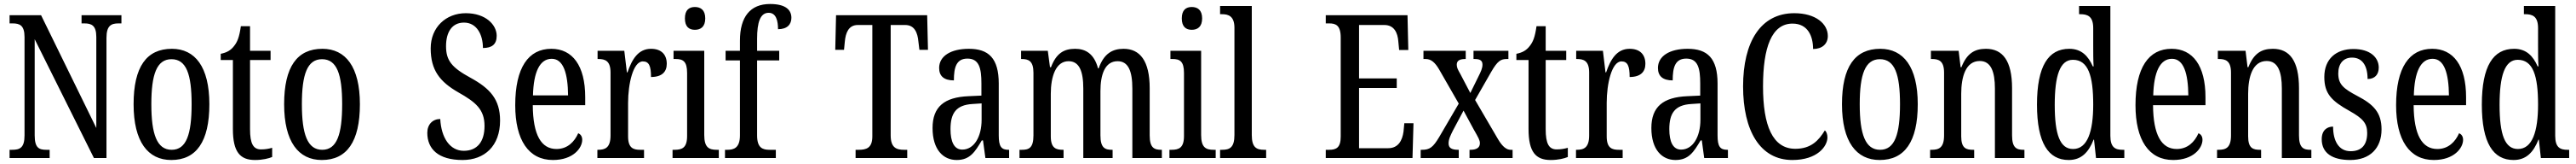

<svg xmlns="http://www.w3.org/2000/svg" viewBox="-20 -790 12919 820"><path d="M28 0H229V-41H213C176 -41 154 -50 154 -113V-594L451 0H514V-601C514 -662 538 -673 574 -673H589V-714H389V-673H403C439 -673 463 -663 463 -605V-150L186 -714H28V-673H43C78 -673 103 -664 103 -605V-113C103 -50 79 -41 40 -41H28Z M839 10C964 10 1030 -81 1030 -269C1030 -456 958 -546 842 -546C715 -546 650 -456 650 -269C650 -81 722 10 839 10ZM841 -41C767 -41 739 -119 739 -269C739 -418 766 -494 840 -494C915 -494 941 -418 941 -269C941 -119 915 -41 841 -41Z M1259 10C1298 10 1328 2 1345 -5V-51C1327 -46 1311 -43 1289 -43C1250 -43 1234 -72 1234 -144V-490H1337V-536H1234V-659H1188C1180 -603 1170 -580 1154 -560C1138 -539 1118 -527 1087 -521V-490H1148V-145C1148 -30 1184 10 1259 10Z M1594 10C1719 10 1785 -81 1785 -269C1785 -456 1713 -546 1597 -546C1470 -546 1405 -456 1405 -269C1405 -81 1477 10 1594 10ZM1596 -41C1522 -41 1494 -119 1494 -269C1494 -418 1521 -494 1595 -494C1670 -494 1696 -418 1696 -269C1696 -119 1670 -41 1596 -41Z M2300 10C2410 10 2488 -60 2488 -187C2488 -294 2437 -348 2340 -401C2246 -452 2217 -487 2217 -559C2217 -631 2248 -677 2307 -677C2371 -677 2402 -617 2402 -550C2447 -550 2471 -568 2471 -611C2471 -666 2416 -724 2316 -724C2217 -724 2140 -654 2140 -548C2140 -439 2186 -381 2279 -328C2366 -279 2410 -243 2410 -160C2410 -81 2373 -36 2306 -36C2237 -36 2193 -100 2188 -195C2150 -195 2123 -168 2123 -126C2123 -45 2178 10 2300 10Z M2753 10C2855 10 2900 -50 2900 -91C2900 -109 2891 -119 2880 -124C2861 -81 2826 -45 2771 -45C2695 -45 2653 -114 2652 -264H2915V-304C2915 -462 2851 -546 2745 -546C2630 -546 2564 -452 2564 -264C2564 -90 2631 10 2753 10ZM2829 -313H2653C2656 -430 2687 -496 2747 -496C2806 -496 2828 -422 2829 -313Z M2976 0H3210V-41H3191C3157 -41 3130 -49 3130 -108V-276C3130 -370 3155 -483 3204 -483C3235 -483 3245 -460 3245 -405C3300 -405 3324 -431 3324 -471C3324 -516 3298 -546 3245 -546C3180 -546 3149 -492 3127 -428H3124L3111 -536H2977V-495H2980C3015 -495 3042 -486 3042 -427V-113C3042 -50 3014 -41 2979 -41H2976Z M3465 -641C3494 -641 3517 -656 3517 -698C3517 -740 3494 -755 3465 -755C3436 -755 3415 -740 3415 -698C3415 -656 3436 -641 3465 -641ZM3353 0H3585V-41H3575C3536 -41 3512 -52 3512 -115V-536H3358V-495H3368C3405 -495 3426 -484 3426 -425V-110C3426 -51 3401 -41 3363 -41H3353Z M3616 0H3871V-41H3840C3805 -41 3777 -50 3777 -113V-488H3888V-536H3777V-596C3777 -679 3793 -726 3835 -726C3873 -726 3882 -685 3882 -644C3928 -644 3949 -668 3949 -701C3949 -740 3921 -770 3842 -770C3743 -770 3691 -706 3691 -587V-536H3619V-488H3691V-113C3691 -50 3660 -41 3628 -41H3616Z M4271 0H4530V-41H4515C4477 -41 4447 -50 4447 -113V-665H4520C4567 -665 4582 -626 4586 -582L4591 -541H4634L4630 -714H4173L4169 -541H4213L4217 -582C4221 -626 4236 -665 4282 -665H4355V-108C4355 -49 4324 -41 4286 -41H4271Z M4778 10C4845 10 4870 -31 4904 -88H4910L4922 0H5041V-41H5038C5002 -41 4989 -57 4989 -113V-372C4989 -499 4938 -546 4839 -546C4749 -546 4690 -510 4690 -450C4690 -409 4715 -388 4764 -388C4764 -453 4776 -497 4832 -497C4891 -497 4902 -448 4902 -373V-312L4837 -309C4716 -304 4657 -256 4657 -150C4657 -41 4711 10 4778 10ZM4806 -42C4765 -42 4747 -82 4747 -144C4747 -223 4774 -265 4857 -270L4903 -273V-191C4903 -106 4865 -42 4806 -42Z M5093 0H5314V-41H5312C5277 -41 5250 -48 5250 -108V-321C5250 -407 5275 -484 5339 -484C5393 -484 5413 -434 5413 -347V0H5560V-41H5557C5522 -41 5499 -50 5499 -113V-335C5499 -414 5520 -484 5585 -484C5639 -484 5659 -434 5659 -347V0H5807V-41H5805C5769 -41 5746 -50 5746 -113V-349C5746 -486 5697 -546 5615 -546C5559 -546 5516 -522 5490 -448H5487C5467 -522 5424 -546 5372 -546C5314 -546 5277 -522 5251 -454H5246L5235 -536H5101V-495H5103C5138 -495 5163 -486 5163 -426V-113C5163 -50 5140 -41 5105 -41H5093Z M5957 -641C5986 -641 6009 -656 6009 -698C6009 -740 5986 -755 5957 -755C5928 -755 5907 -740 5907 -698C5907 -656 5928 -641 5957 -641ZM5845 0H6077V-41H6067C6028 -41 6004 -52 6004 -115V-536H5850V-495H5860C5897 -495 5918 -484 5918 -425V-110C5918 -51 5893 -41 5855 -41H5845Z M6099 0H6330V-41H6321C6282 -41 6258 -52 6258 -115V-760H6099V-719H6109C6140 -719 6171 -710 6171 -651V-115C6171 -52 6147 -41 6109 -41H6099Z M6629 0H7064L7069 -174H7023L7019 -132C7013 -88 6993 -49 6942 -49H6796V-350H6985V-398H6796V-665H6923C6972 -665 6990 -626 6993 -582L6997 -540H7043L7039 -714H6629V-673H6646C6679 -673 6704 -664 6704 -602V-107C6704 -52 6682 -41 6646 -41H6629Z M7105 0H7296V-41H7294C7259 -41 7245 -51 7245 -73C7245 -95 7255 -113 7266 -136L7320 -237L7371 -143C7395 -101 7402 -89 7402 -74C7402 -52 7386 -41 7354 -41H7350V0H7566V-41H7556C7537 -41 7516 -55 7493 -94L7378 -290L7459 -431C7491 -486 7507 -495 7538 -495H7545V-536H7370V-495H7374C7397 -495 7415 -491 7415 -467C7415 -449 7407 -432 7395 -408L7354 -325L7304 -420C7292 -441 7286 -452 7286 -466C7286 -482 7294 -495 7329 -495H7331V-536H7119V-495H7130C7157 -495 7177 -478 7198 -442L7296 -272L7198 -105C7167 -53 7150 -41 7112 -41H7105Z M7757 10C7796 10 7826 2 7843 -5V-51C7825 -46 7809 -43 7787 -43C7748 -43 7732 -72 7732 -144V-490H7835V-536H7732V-659H7686C7678 -603 7668 -580 7652 -560C7636 -539 7616 -527 7585 -521V-490H7646V-145C7646 -30 7682 10 7757 10Z M7884 0H8118V-41H8099C8065 -41 8038 -49 8038 -108V-276C8038 -370 8063 -483 8112 -483C8143 -483 8153 -460 8153 -405C8208 -405 8232 -431 8232 -471C8232 -516 8206 -546 8153 -546C8088 -546 8057 -492 8035 -428H8032L8019 -536H7885V-495H7888C7923 -495 7950 -486 7950 -427V-113C7950 -50 7922 -41 7887 -41H7884Z M8383 10C8450 10 8475 -31 8509 -88H8515L8527 0H8646V-41H8643C8607 -41 8594 -57 8594 -113V-372C8594 -499 8543 -546 8444 -546C8354 -546 8295 -510 8295 -450C8295 -409 8320 -388 8369 -388C8369 -453 8381 -497 8437 -497C8496 -497 8507 -448 8507 -373V-312L8442 -309C8321 -304 8262 -256 8262 -150C8262 -41 8316 10 8383 10ZM8411 -42C8370 -42 8352 -82 8352 -144C8352 -223 8379 -265 8462 -270L8508 -273V-191C8508 -106 8470 -42 8411 -42Z M8969 10C9094 10 9145 -58 9145 -103C9145 -118 9140 -132 9132 -138C9102 -89 9064 -46 8984 -46C8870 -46 8822 -162 8822 -358C8822 -552 8865 -672 8970 -672C9047 -672 9073 -609 9073 -545C9118 -545 9147 -570 9147 -610C9147 -671 9086 -724 8979 -724C8809 -724 8722 -579 8722 -358C8722 -137 8807 10 8969 10Z M9407 10C9532 10 9598 -81 9598 -269C9598 -456 9526 -546 9410 -546C9283 -546 9218 -456 9218 -269C9218 -81 9290 10 9407 10ZM9409 -41C9335 -41 9307 -119 9307 -269C9307 -418 9334 -494 9408 -494C9483 -494 9509 -418 9509 -269C9509 -119 9483 -41 9409 -41Z M9660 0H9881V-41H9876C9841 -41 9816 -48 9816 -108V-321C9816 -405 9838 -485 9909 -485C9965 -485 9985 -432 9985 -347V0H10133V-41H10129C10094 -41 10071 -50 10071 -113V-349C10071 -486 10024 -546 9940 -546C9882 -546 9844 -522 9817 -454H9813L9803 -536H9664V-495H9669C9703 -495 9730 -486 9730 -427V-113C9730 -50 9703 -41 9667 -41H9660Z M10355 10C10419 10 10455 -29 10480 -92H10482L10492 0H10634V-41H10626C10589 -41 10564 -52 10564 -111V-760H10407V-719H10413C10448 -719 10478 -710 10478 -650V-563C10478 -526 10478 -489 10480 -458H10476C10453 -510 10419 -546 10358 -546C10253 -546 10196 -460 10196 -267C10196 -75 10253 10 10355 10ZM10377 -45C10311 -45 10285 -118 10285 -266C10285 -411 10311 -491 10376 -491C10453 -491 10478 -411 10478 -267C10478 -132 10449 -45 10377 -45Z M10879 10C10981 10 11026 -50 11026 -91C11026 -109 11017 -119 11006 -124C10987 -81 10952 -45 10897 -45C10821 -45 10779 -114 10778 -264H11041V-304C11041 -462 10977 -546 10871 -546C10756 -546 10690 -452 10690 -264C10690 -90 10757 10 10879 10ZM10955 -313H10779C10782 -430 10813 -496 10873 -496C10932 -496 10954 -422 10955 -313Z M11099 0H11320V-41H11315C11280 -41 11255 -48 11255 -108V-321C11255 -405 11277 -485 11348 -485C11404 -485 11424 -432 11424 -347V0H11572V-41H11568C11533 -41 11510 -50 11510 -113V-349C11510 -486 11463 -546 11379 -546C11321 -546 11283 -522 11256 -454H11252L11242 -536H11103V-495H11108C11142 -495 11169 -486 11169 -427V-113C11169 -50 11142 -41 11106 -41H11099Z M11767 10C11866 10 11924 -49 11924 -143C11924 -227 11884 -268 11803 -310C11733 -347 11707 -368 11707 -423C11707 -470 11731 -502 11776 -502C11825 -502 11854 -465 11854 -395C11890 -395 11910 -417 11910 -452C11910 -502 11868 -545 11783 -545C11696 -545 11637 -495 11637 -405C11637 -321 11674 -285 11764 -235C11830 -198 11852 -174 11852 -125C11852 -67 11825 -34 11769 -34C11709 -34 11681 -86 11681 -157C11652 -157 11624 -140 11624 -94C11624 -24 11678 10 11767 10Z M12186 10C12288 10 12333 -50 12333 -91C12333 -109 12324 -119 12313 -124C12294 -81 12259 -45 12204 -45C12128 -45 12086 -114 12085 -264H12348V-304C12348 -462 12284 -546 12178 -546C12063 -546 11997 -452 11997 -264C11997 -90 12064 10 12186 10ZM12262 -313H12086C12089 -430 12120 -496 12180 -496C12239 -496 12261 -422 12262 -313Z M12586 10C12650 10 12686 -29 12711 -92H12713L12723 0H12865V-41H12857C12820 -41 12795 -52 12795 -111V-760H12638V-719H12644C12679 -719 12709 -710 12709 -650V-563C12709 -526 12709 -489 12711 -458H12707C12684 -510 12650 -546 12589 -546C12484 -546 12427 -460 12427 -267C12427 -75 12484 10 12586 10ZM12608 -45C12542 -45 12516 -118 12516 -266C12516 -411 12542 -491 12607 -491C12684 -491 12709 -411 12709 -267C12709 -132 12680 -45 12608 -45Z"/></svg>

Font: Noto Serif Tamil ExtraCondensed
Style: Italic
Weight: 400
Width: 2
Italic angle: -12°
Designer: Indian Type Foundry, Tom Grace, and the Monotype Design Team
Foundry: Monotype Imaging Inc.
Version: Version 2.003